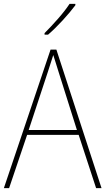

<svg xmlns="http://www.w3.org/2000/svg" viewBox="-20 -971 544 991"><path d="M476 0 386 -275H120L27 0H0L241 -715H271L504 0ZM282 -601Q276 -621 269.5 -641Q263 -661 255 -687Q248 -665 241 -643.5Q234 -622 227 -600L128 -300H377ZM369 -944Q343 -909 303.5 -866Q264 -823 228 -792H210V-800Q244 -834 280 -875Q316 -916 339 -951H369Z"/></svg>

Font: Noto Sans Khmer UI SemiCondensed Thin
Style: Regular
Weight: 100
Width: 4
Designer: Danh Hong and the Monotype Design Team
Foundry: Monotype Imaging Inc.
Version: Version 2.002; ttfautohint (v1.8.4.7-5d5b)